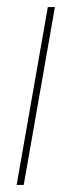

<svg xmlns="http://www.w3.org/2000/svg" viewBox="-20 -522 202 542"><path d="M27 0 115 -502H135L47 0Z"/></svg>

Font: DM Sans 16pt Thin
Style: Italic
Weight: 250
Italic angle: -10°
Version: Version 4.004;gftools[0.9.30]